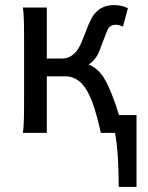

<svg xmlns="http://www.w3.org/2000/svg" viewBox="-20 -528 587 763"><path d="M166 -498H70.8C75.7 -470.7 75.7 -416.5 75.7 -349.1V-148.9C75.7 -81.5 75.7 -27.3 70.8 0H166V-224.6H241.7C268.1 -224.6 291.5 -211.4 307.6 -192.9C337.9 -158.2 357.4 -103 380.9 0H437C449.2 61 451.7 152.8 451.7 214.8H522.5V-70.8H453.1C436 -125 414.1 -186 390.6 -222.2C374 -247.1 352.1 -265.1 332 -271C350.1 -283.2 364.7 -300.3 373.5 -322.3C386.7 -356 398.9 -389.6 407.7 -410.2C413.6 -423.8 427.2 -429.7 439.5 -429.7C450.7 -429.7 460.9 -425.8 468.8 -422.4L488.3 -495.6C473.6 -502.9 453.1 -507.8 434.6 -507.8C398.4 -507.8 373 -495.1 354 -471.2C333.5 -445.3 314.9 -380.9 297.9 -346.7C277.3 -305.7 249 -295.4 227.1 -295.4H166Z"/></svg>

Font: Andika
Style: Regular
Weight: 400
Designer: Victor Gaultney, Annie Olsen, Julie Remington, Don Collingsworth, Eric Hays
Foundry: SIL International
Version: Version 1.000